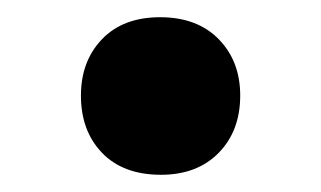

<svg xmlns="http://www.w3.org/2000/svg" viewBox="-20 -437 373 223"><path d="M167 -234Q123 -234 98.5 -259.5Q74 -285 74 -326Q74 -366 98.5 -391.5Q123 -417 166 -417Q209 -417 234 -391.5Q259 -366 259 -326Q259 -285 234 -259.5Q209 -234 167 -234Z"/></svg>

Font: Baloo Bhaijaan 2
Style: Bold
Weight: 700
Designer: Sanskriti Dholi, Noopur Datye and Ek Type
Foundry: Ek Type
Version: Version 1.701